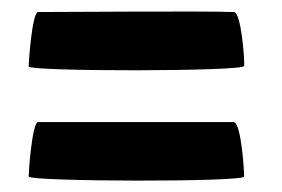

<svg xmlns="http://www.w3.org/2000/svg" viewBox="-20 -501 492 335"><path d="M30 -193C30 -184 406 -183 406 -193C406 -203 401 -286 388 -288H46C36 -285 30 -202 30 -193ZM30 -385C30 -376 406 -376 406 -386C407 -396 401 -480 388 -480C334 -482 100 -480 46 -480C36 -477 30 -394 30 -385Z"/></svg>

Font: Ampere
Style: SCSuCnd
Weight: 400
Version: Version 1